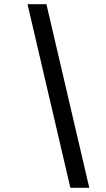

<svg xmlns="http://www.w3.org/2000/svg" viewBox="-20 -783 504 914"><path d="M405 111H315L111 -763H201Z"/></svg>

Font: Open Sauce One Medium Italic
Style: Regular
Weight: 500
Italic angle: -10°
Designer: Alfredo Marco Pradil
Foundry: Creative Sauce Fz LLC
Version: Version 1.477